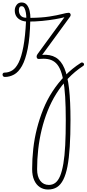

<svg xmlns="http://www.w3.org/2000/svg" viewBox="-94 -603 697 1547"><path d="M-55 17Q-64 17 -68.5 11.5Q-73 6 -73.5 -0.5Q-74 -7 -70 -12.5Q-66 -18 -57 -18Q-24 -18 5 -36Q34 -54 56.5 -99.5Q79 -145 94.5 -227.5Q110 -310 116 -438H150Q147 -299 129 -210Q111 -121 83 -71.5Q55 -22 19.5 -2.5Q-16 17 -55 17ZM293 924Q256 924 227 905Q198 886 181.5 849Q165 812 165 759Q165 751 171 747Q177 743 185 743Q193 743 199 747.5Q205 752 205 761Q205 820 230.5 853.5Q256 887 300 887Q330 887 352.5 869.5Q375 852 390.5 814.5Q406 777 416.5 715.5Q427 654 431.5 567Q436 480 436 364Q436 256 431 176Q426 96 415 40Q404 -16 387.5 -50.5Q371 -85 346.5 -103.5Q322 -122 290.5 -127Q259 -132 218 -128Q211 -127 206 -132.5Q201 -138 201 -147.5Q201 -157 209 -168L425 -464Q395 -456 348.5 -448Q302 -440 246 -434.5Q190 -429 130 -429Q100 -429 76 -439.5Q52 -450 38.5 -470Q25 -490 25 -519Q25 -543 39.5 -563Q54 -583 80 -583Q108 -583 123.5 -562.5Q139 -542 145 -513.5Q151 -485 151 -459Q242 -460 305 -470Q368 -480 406 -490Q444 -500 459 -500Q470 -500 474 -489.5Q478 -479 470 -468L246 -161Q311 -166 355 -140Q399 -114 425 -52.5Q451 9 462.5 111.5Q474 214 474 364Q474 486 468 579.5Q462 673 449.5 738Q437 803 416 844.5Q395 886 365 905Q335 924 293 924ZM118 -460Q118 -479 114.5 -500.5Q111 -522 103 -537.5Q95 -553 81 -553Q68 -553 63 -544Q58 -535 58 -520Q58 -495 72.5 -477.5Q87 -460 118 -460ZM165 759Q165 678 174 596Q183 514 203.5 433.5Q224 353 254.5 277Q285 201 329.5 133Q374 65 430 7Q486 -51 558 -97Q564 -101 570.5 -99Q577 -97 580.5 -92.5Q584 -88 583 -81.5Q582 -75 575 -71Q508 -27 454.5 29.5Q401 86 360 151.5Q319 217 290 290Q261 363 242 441Q223 519 214 599.5Q205 680 205 761Q205 770 199 774.5Q193 779 185 778.5Q177 778 171 773Q165 768 165 759Z"/></svg>

Font: Playwrite BE WAL Thin
Style: Regular
Weight: 250
Version: Version 1.002